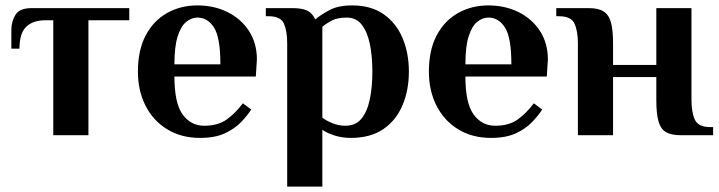

<svg xmlns="http://www.w3.org/2000/svg" viewBox="-20 -500 2657 710"><path d="M177 0V-425H147Q102 -425 77 -401Q52 -377 52 -320H22V-390Q22 -420 37 -445Q52 -470 97 -470H458V-425H307V0Z M720 10Q650 10 598 -22Q546 -54 518 -109.5Q490 -165 490 -235Q490 -315 519 -369.5Q548 -424 598 -452Q648 -480 710 -480Q772 -480 822 -455Q872 -430 901 -385Q930 -340 930 -280L926 -217H625Q625 -118 655.5 -76.5Q686 -35 735 -35Q787 -35 819.5 -59Q852 -83 878 -118L909 -95Q895 -73 871.5 -48.5Q848 -24 811.5 -7Q775 10 720 10ZM625 -262H795Q795 -361 771.5 -398Q748 -435 710 -435Q688 -435 668.5 -419Q649 -403 637 -365.5Q625 -328 625 -262Z M1042 190V-340Q1042 -385 1030 -412.5Q1018 -440 973 -440H963V-470H1062Q1096 -470 1115.5 -461Q1135 -452 1146 -428Q1164 -444 1197 -462Q1230 -480 1282 -480Q1352 -480 1398.5 -447.5Q1445 -415 1468.5 -359.5Q1492 -304 1492 -235Q1492 -167 1468.5 -111Q1445 -55 1397.5 -22.5Q1350 10 1277 10Q1244 10 1215.5 0.5Q1187 -9 1172 -20V190ZM1257 -35Q1295 -35 1316.5 -61Q1338 -87 1347.5 -132.5Q1357 -178 1357 -235Q1357 -293 1347.5 -338Q1338 -383 1317.5 -409Q1297 -435 1262 -435Q1228 -435 1207 -424Q1186 -413 1172 -401V-65Q1184 -55 1208 -45Q1232 -35 1257 -35Z M1796 10Q1726 10 1674 -22Q1622 -54 1594 -109.5Q1566 -165 1566 -235Q1566 -315 1595 -369.5Q1624 -424 1674 -452Q1724 -480 1786 -480Q1848 -480 1898 -455Q1948 -430 1977 -385Q2006 -340 2006 -280L2002 -217H1701Q1701 -118 1731.5 -76.5Q1762 -35 1811 -35Q1863 -35 1895.5 -59Q1928 -83 1954 -118L1985 -95Q1971 -73 1947.5 -48.5Q1924 -24 1887.5 -7Q1851 10 1796 10ZM1701 -262H1871Q1871 -361 1847.5 -398Q1824 -435 1786 -435Q1764 -435 1744.5 -419Q1725 -403 1713 -365.5Q1701 -328 1701 -262Z M2117 0V-340Q2117 -385 2104.5 -412.5Q2092 -440 2047 -440H2037V-470H2157Q2192 -470 2211.5 -458Q2231 -446 2239 -418Q2247 -390 2247 -340V-260H2407V-470H2537V-130Q2537 -85 2549.5 -57.5Q2562 -30 2607 -30H2617V0H2497Q2462 0 2442.5 -11.5Q2423 -23 2415 -51.5Q2407 -80 2407 -130V-215H2247V0Z"/></svg>

Font: El Messiri
Style: Regular
Weight: 400
Designer: Mohamed Gaber
Foundry: Kief Type Foundry
Version: Version 2.020